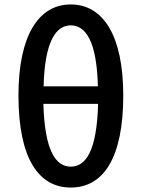

<svg xmlns="http://www.w3.org/2000/svg" viewBox="-20 -830 637 863"><path d="M421 -363C415 -149 365 -81 298 -81C232 -81 181 -149 175 -363ZM176 -442C181 -645 232 -716 298 -716C365 -716 415 -645 420 -442ZM298 -810C154 -810 63 -671 63 -401C63 -117 154 13 298 13C443 13 534 -117 534 -401C534 -671 443 -810 298 -810Z"/></svg>

Font: Genne Gothic Medium
Style: Regular
Weight: 500
Designer: Ryoko NISHIZUKA (kana & ideographs); Paul D. Hunt (Latin, Greek & Cyrillic); Wenlong ZHANG (bopomofo); Sandoll Communica
Foundry: Adobe Systems Incorporated
Version: Version 1.004;PS 1.004;hotconv 16.6.51;makeotf.lib2.5.65220